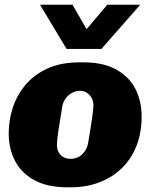

<svg xmlns="http://www.w3.org/2000/svg" viewBox="-20 -786 640 816"><path d="M266 10Q181 10 125.5 -20.5Q70 -51 43.5 -103Q17 -155 17 -219Q17 -275 34.5 -328.5Q52 -382 88.5 -425.5Q125 -469 182 -495Q239 -521 318 -521H335Q419 -521 474 -490.5Q529 -460 555.5 -408Q582 -356 582 -291Q582 -223 560.5 -167.5Q539 -112 499 -72.5Q459 -33 403.5 -11.5Q348 10 281 10ZM279 -111Q310 -111 330.5 -131.5Q351 -152 355 -181Q360 -209 365 -241Q370 -273 373.5 -300Q377 -327 377 -339Q377 -355 370 -368.5Q363 -382 350.5 -391Q338 -400 320 -400Q301 -400 284.5 -390.5Q268 -381 257.5 -365.5Q247 -350 244 -330Q235 -275 228.5 -232Q222 -189 222 -169Q222 -152 229.5 -138.5Q237 -125 250 -118Q263 -111 279 -111ZM576 -766 411 -578H263L150 -766H288L348 -662L436 -766Z"/></svg>

Font: Chivo Mono Medium Black
Style: Italic
Weight: 900
Italic angle: -8.05°
Monospace: yes
Version: Version 1.008